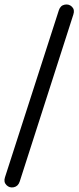

<svg xmlns="http://www.w3.org/2000/svg" viewBox="-32 -768 347 848"><path d="M292 -704 55 34Q48 55 29 59Q10 63 -3.5 49.5Q-17 36 -10 15L228 -723Q235 -744 254 -747.5Q273 -751 286 -738Q299 -725 292 -704Z"/></svg>

Font: Nunito
Style: Regular
Weight: 400
Designer: Vernon Adams
Foundry: Vernon Adams
Version: Version 3.602